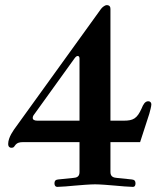

<svg xmlns="http://www.w3.org/2000/svg" viewBox="-20 -723 629 751"><path d="M12 -160C12 -148 19 -145 24 -145C32 -145 34 -147 38 -153C46 -165 57 -167 69 -167H291V-50C291 -31 279 -28 266 -27L207 -21C197 -20 193 -15 193 -6C193 4 198 8 204 8C217 8 253 5 273 3C295 1 333 -2 352 -2C371 -2 408 1 430 3C450 5 487 8 500 8C506 8 510 4 510 -6C510 -15 506 -20 496 -21L438 -27C425 -28 412 -31 412 -50V-167H528L564 -278C567 -289 572 -307 572 -315C572 -321 568 -327 560 -327C547 -327 540 -314 534 -299C516 -259 501 -251 464 -251H412V-688C412 -696 409 -703 397 -703C391 -703 380 -695 375 -688L44 -229C33 -214 12 -186 12 -160ZM108 -262C108 -269 113 -275 117 -280L271 -494C276 -501 280 -504 284 -504C288 -504 291 -501 291 -494V-251H126C114 -251 108 -255 108 -262Z"/></svg>

Font: Monomakh Unicode
Style: Regular
Weight: 400
Version: Version 1.2